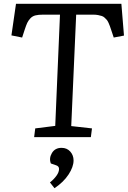

<svg xmlns="http://www.w3.org/2000/svg" viewBox="-20 -720 671 1008"><path d="M165 -45.9 270 -59.1 294.9 -643.1H207Q181.6 -643.1 166 -639.2Q150.4 -635.3 139.6 -623.8Q128.9 -612.3 123 -599.9Q117.2 -587.4 108.9 -562L96.2 -522.9L40 -534.2L64 -700.2H617.2L630.9 -533.2L577.1 -522.9L564 -562Q559.1 -576.2 556.9 -582.8Q554.7 -589.4 549.8 -600.1Q544.9 -610.8 540.8 -615.5Q536.6 -620.1 529.8 -626.7Q522.9 -633.3 514.6 -636Q506.3 -638.7 494.9 -640.9Q483.4 -643.1 469.2 -643.1H379.9L354 -58.1L462.9 -45.9L457 0H159.2ZM266.1 268.1Q313.5 236.3 339.8 196.3Q366.2 156.2 366.2 122.1Q366.2 95.2 348.9 75.7Q331.5 56.2 303.2 56.2Q268.6 56.2 252.4 83.7Q236.3 111.3 247.1 138.2L274.9 147.9Q290 152.8 290 167Q290 184.1 276.1 203.1Q262.2 222.2 242.2 237.8Z"/></svg>

Font: Literata Book
Style: Italic
Weight: 400
Italic angle: -3°
Designer: Latin by Veronika Burian and Jose Scaglione. Greek by Irene Vlachou. Cyrillic by Vera Evstafieva
Foundry: TypeTogether
Version: Version 1.003;PS 001.003;hotconv 1.0.88;makeotf.lib2.5.64775